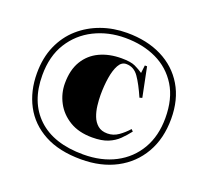

<svg xmlns="http://www.w3.org/2000/svg" viewBox="-117 -811 1049 968"><g transform="rotate(20 407.5 -326.5)"><path d="M407 13Q289 13 209.5 -30Q130 -73 90 -148.5Q50 -224 50 -320Q50 -403 78.5 -467.5Q107 -532 157 -576Q207 -620 271.5 -643Q336 -666 409 -666Q516 -666 596 -626Q676 -586 720.5 -511.5Q765 -437 765 -334Q765 -228 720 -150Q675 -72 594.5 -29.5Q514 13 407 13ZM409 -14Q507 -14 580.5 -52.5Q654 -91 695 -161.5Q736 -232 736 -328Q736 -431 693.5 -500Q651 -569 577.5 -604Q504 -639 409 -639Q318 -639 243 -601.5Q168 -564 123.5 -493Q79 -422 79 -320Q79 -176 164.5 -95Q250 -14 409 -14ZM422 -110Q350 -110 300.5 -140Q251 -170 225.5 -218Q200 -266 200 -320Q200 -392 229 -440Q258 -488 309 -512Q360 -536 426 -536Q476 -536 500 -524.5Q524 -513 543 -500L548 -542H560L592 -384L578 -380Q550 -444 524.5 -480.5Q499 -517 458 -517Q433 -517 418 -490Q403 -463 396 -419.5Q389 -376 389 -326Q389 -300 392.5 -270Q396 -240 406 -214Q416 -188 435.5 -171.5Q455 -155 487 -155Q519 -155 546 -174Q573 -193 595 -218L605 -208Q585 -182 562 -159.5Q539 -137 506 -123.5Q473 -110 422 -110Z"/></g></svg>

Font: Display Black
Style: Regular
Weight: 900
Designer: Latin by Veronika Burian and Jose Scaglione. Greek by Irene Vlachou. Cyrillic by Vera Evstafieva.
Foundry: TypeTogether
Version: Version 3.002